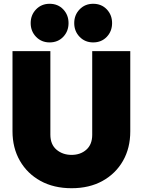

<svg xmlns="http://www.w3.org/2000/svg" viewBox="-20 -982 754 1014"><path d="M358 12Q264 12 194 -26.5Q124 -65 85 -133Q46 -201 46 -289V-712H246V-271Q246 -219 278.5 -191.5Q311 -164 358 -164Q405 -164 436 -191.5Q467 -219 467 -270V-712H668V-288Q668 -200 629.5 -132.5Q591 -65 521.5 -26.5Q452 12 358 12ZM242 -758Q199 -758 170.5 -787.5Q142 -817 142 -860Q142 -903 170.5 -932.5Q199 -962 242 -962Q286 -962 314 -932.5Q342 -903 342 -860Q342 -817 314 -787.5Q286 -758 242 -758ZM472 -758Q429 -758 400.5 -787.5Q372 -817 372 -860Q372 -903 400.5 -932.5Q429 -962 472 -962Q516 -962 544 -932.5Q572 -903 572 -860Q572 -817 544 -787.5Q516 -758 472 -758Z"/></svg>

Font: Outfit Black
Style: Regular
Weight: 900
Designer: Rodrigo Fuenzalida
Foundry: fragTYPE
Version: Version 1.100; ttfautohint (v1.8.4.7-5d5b)